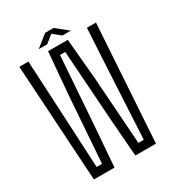

<svg xmlns="http://www.w3.org/2000/svg" viewBox="-211 -1018 1035 1139"><g transform="rotate(-30 306.5 -449.0)"><path d="M93 0 44 -800H106L121 -515L144 -56H181L214 -515L238 -795H373L398 -515L430 -56H467L491 -515L507 -800H569L518 0H377L356 -272L324 -740H288L255 -272L234 0ZM196 -833 277 -898H335L416 -833H358L306 -875L254 -833Z"/></g></svg>

Font: Big Shoulders Text Light
Style: Regular
Weight: 300
Designer: Patric King
Foundry: XO Type Co
Version: Version 1.000; ttfautohint (v1.8.2)